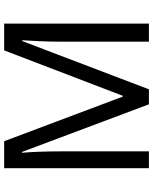

<svg xmlns="http://www.w3.org/2000/svg" viewBox="76 -830 754 947"><g transform="rotate(-90 453.5 -357.0)"><path d="M412 0 177 -626H173Q176 -595 178 -542.5Q180 -490 180 -433V0H97V-714H230L450 -129H454L678 -714H810V0H721V-439Q721 -491 723.5 -542Q726 -593 728 -625H724L486 0Z"/></g></svg>

Font: Noto Sans Phoenician
Style: Regular
Weight: 400
Designer: Monotype Design Team
Foundry: Monotype Imaging Inc.
Version: Version 2.001; ttfautohint (v1.8.4.7-5d5b)